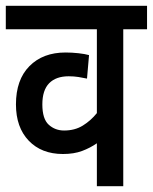

<svg xmlns="http://www.w3.org/2000/svg" viewBox="-20 -642 527 662"><path d="M487 -541H405V0H314V-148Q291 -132 263 -121.5Q235 -111 197 -111Q123 -111 79 -157Q35 -203 35 -282Q35 -367 81.5 -414Q128 -461 206 -461Q228 -461 250.5 -458.5Q273 -456 287 -452L280 -371Q266 -374 250.5 -376.5Q235 -379 217 -379Q173 -379 149.5 -355Q126 -331 126 -282Q126 -232 148 -212Q170 -192 201 -192Q238 -192 265.5 -209Q293 -226 314 -252V-541H0V-622H487Z"/></svg>

Font: Noto Sans Devanagari UI Condensed Medium
Style: Regular
Weight: 500
Width: 3
Designer: Jelle Bosma - Monotype Design Team
Foundry: Monotype Imaging Inc.
Version: Version 2.003